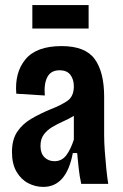

<svg xmlns="http://www.w3.org/2000/svg" viewBox="-20 -722 482 754"><path d="M150 12Q119 12 91 -2.5Q63 -17 45 -47.5Q27 -78 27 -125Q27 -174 48 -205Q69 -236 103.5 -256Q138 -276 179 -293Q218 -308 244 -325.5Q270 -343 270 -383Q270 -410 256.5 -428Q243 -446 214 -446Q180 -446 166 -419.5Q152 -393 156 -347L44 -354Q37 -437 80 -489Q123 -541 222 -541Q315 -541 352 -490Q389 -439 389 -342V-190Q389 -164 391.5 -129Q394 -94 397.5 -59.5Q401 -25 405 0H299Q292 -32 289 -61.5Q286 -91 283 -121H266Q241 12 150 12ZM194 -89Q223 -89 240.5 -112.5Q258 -136 270 -174V-267Q250 -255 227.5 -245Q205 -235 185 -223Q165 -211 152 -193.5Q139 -176 139 -149Q139 -120 154.5 -104.5Q170 -89 194 -89ZM107 -610V-702H328V-610Z"/></svg>

Font: Bricolage Grotesque 12pt Condensed SemiBold
Style: Regular
Weight: 600
Width: 3
Designer: Mathieu Triay
Foundry: Atelier Triay
Version: Version 1.001; ttfautohint (v1.8.4.7-5d5b);gftools[0.9.33.de